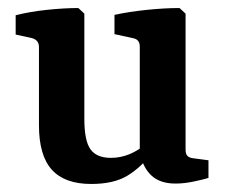

<svg xmlns="http://www.w3.org/2000/svg" viewBox="-20 -450 560 478"><path d="M357 -68Q331 -33 297 -12.5Q263 8 207 8Q141 8 109 -27.5Q77 -63 77 -138V-333Q77 -350 60 -355L19 -364V-412Q54 -421 97 -425.5Q140 -430 175 -430L190 -416V-154Q190 -99 205.5 -78Q221 -57 256 -57Q280 -57 302 -66Q324 -75 344 -92ZM499 -7Q486 -3 462 2Q438 7 417 7Q378 7 356.5 -13.5Q335 -34 328 -71V-334Q328 -352 311 -355L265 -365V-413Q302 -421 346 -425.5Q390 -430 427 -430L442 -416V-78Q442 -66 447 -61.5Q452 -57 461 -56L499 -51Z"/></svg>

Font: Rasa SemiBold
Style: Regular
Weight: 600
Designer: Anna Giedrys (Yrsa+Rasa design), David Brezina (Yrsa art-direction, Rasa art-direction, design)
Foundry: Rosetta Type Foundry
Version: Version 2.004